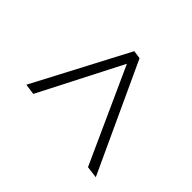

<svg xmlns="http://www.w3.org/2000/svg" viewBox="-111 -674 783 783"><g transform="rotate(-45 280.0 -282.5)"><path d="M515 -265.5 45.5 -48.5 52 -100 462.5 -286 105.5 -469 112 -515.5 520 -301Z"/></g></svg>

Font: Merriweather 144pt Black
Style: Italic
Weight: 900
Italic angle: -7.8°
Version: Version 2.101